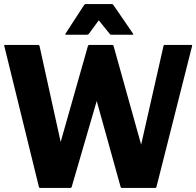

<svg xmlns="http://www.w3.org/2000/svg" viewBox="-20 -920 961 940"><path d="M277 -225 410.5 -695Q412 -700 417 -700H529.5Q534.5 -700 536 -695L671 -212L780.5 -695Q781.5 -700 787 -700H917Q921.5 -700 920.5 -695L746 -5Q744.5 0 739.5 0H577Q571.5 0 570.5 -5L453.5 -425.5L331 -5Q329.5 0 324.5 0H177Q171.5 0 170.5 -5L1 -695Q-0.5 -700 4.5 -700H167Q172 -700 173.5 -695ZM463.5 -820.5 415.5 -755Q411.5 -750 406 -750H303.5Q297 -750 300.5 -755L391.5 -895Q395 -900 398.5 -900H528.5Q532 -900 535.5 -895L631.5 -755Q635 -750 628.5 -750H526Q522 -750 520 -751.5Q518 -753 516.5 -755Z"/></svg>

Font: MFEK Sans
Style: Bold
Weight: 700
Designer: Owen Earl
Foundry: indestructible type*
Version: Version 0.001; ttfautohint (v1.8.4.7-5d5b)